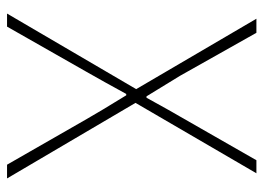

<svg xmlns="http://www.w3.org/2000/svg" viewBox="-124 -642 766 559"><g transform="rotate(90 259.5 -363.0)"><path d="M20 0 240 -376 35 -726H76L201 -504Q241 -438 261 -406H265Q308 -484 320 -504L447 -726H485L280 -374L500 0H460L327 -232Q306 -269 258 -347H254Q218 -281 190 -232L58 0Z"/></g></svg>

Font: Noto Sans Korean Thin
Style: Regular
Weight: 250
Designer: Ryoko NISHIZUKA  (kana & ideographs); Paul D. Hunt (Latin, Greek & Cyrillic); Wenlong ZHANG  (bopomofo); Sandoll Communi
Foundry: Adobe Systems Incorporated
Version: Version 1.0001;PS 1;hotconv 1.0.78;makeotf.lib2.5.61930